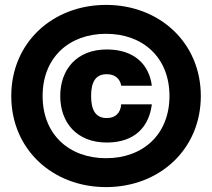

<svg xmlns="http://www.w3.org/2000/svg" viewBox="-20 -752 865 784"><path d="M416 -170C532 -170 589 -236 600 -326H475C472 -290 451 -270 416 -270C370 -270 352 -303 352 -360C352 -417 370 -449 416 -449C449 -449 470 -431 475 -402H600C589 -488 529 -550 416 -550C293 -550 226 -468 226 -360C226 -252 293 -170 416 -170ZM26 -360C26 -142 195 12 413 12C631 12 800 -142 800 -360C800 -578 631 -732 413 -732C195 -732 26 -578 26 -360ZM154 -360C154 -517 262 -614 413 -614C564 -614 672 -517 672 -360C672 -203 564 -106 413 -106C262 -106 154 -203 154 -360Z"/></svg>

Font: Aspekta 850
Style: Regular
Weight: 850
Designer: Ivo Dolenc
Version: Version 2.000